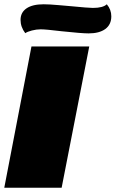

<svg xmlns="http://www.w3.org/2000/svg" viewBox="-31 -877 540 897"><path d="M116 -660H386L257 0H-11ZM489 -801Q489 -762 461 -741.5Q433 -721 383 -721Q351 -721 257 -731Q183 -740 159 -740Q139 -740 118 -734.5Q97 -729 87 -722Q65 -751 65 -784Q65 -819 93 -838Q121 -857 173 -857Q199 -857 243.5 -853Q288 -849 301 -848Q383 -840 403 -840Q450 -840 468 -857Q489 -832 489 -801Z"/></svg>

Font: Sansita Black Italic
Style: Regular
Weight: 900
Italic angle: -11°
Designer: Pablo Cosgaya
Foundry: Omnibus-Type
Version: Version 1.006